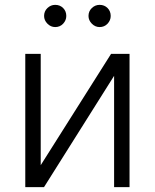

<svg xmlns="http://www.w3.org/2000/svg" viewBox="-20 -766 634 786"><path d="M146.7 -89.8 434.7 -545.5H510.3V0H447.1V-455.6L160.2 0H83.5V-545.5H146.7ZM206 -655.2Q187.9 -655.2 174.2 -669Q160.5 -682.9 160.5 -700.6Q160.5 -720.2 174.2 -733.1Q187.9 -746.1 206 -746.1Q225.5 -746.1 238.5 -733.1Q251.4 -720.2 251.4 -700.6Q251.4 -682.9 238.5 -669Q225.5 -655.2 206 -655.2ZM387.8 -655.2Q369.7 -655.2 356 -669Q342.3 -682.9 342.3 -700.6Q342.3 -720.2 356 -733.1Q369.7 -746.1 387.8 -746.1Q407.3 -746.1 420.3 -733.1Q433.2 -720.2 433.2 -700.6Q433.2 -682.9 420.3 -669Q407.3 -655.2 387.8 -655.2Z"/></svg>

Font: Inter UI Light
Style: Regular
Weight: 300
Designer: Rasmus Andersson
Foundry: rsms
Version: 3.2;8d6f07862